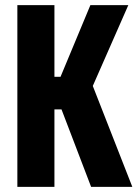

<svg xmlns="http://www.w3.org/2000/svg" viewBox="-20 -731 538 751"><path d="M336.4 0H497.6L329.1 -430.2L205.6 -342.3ZM120.1 -430.7V-303.2H302.7L481.9 -710.9H333.5L216.8 -430.7ZM47.9 0H192.9V-710.9H47.9Z"/></svg>

Font: Roboto Flex
Style: wght 700 wdth 25 opsz 34 GRAD 0.00 slnt 0.00 XTRA 468 XOPQ 96 YOPQ 79 YTLC 514 YTUC 712 YTAS 750 YTDE -203.00 YTFI 738
Weight: 700
Width: 1
Designer: Berlow after Robertson
Foundry: Google
Version: Version 3.100